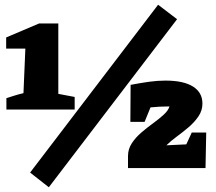

<svg xmlns="http://www.w3.org/2000/svg" viewBox="-20 -709 912 810"><path d="M7 -247V-295Q23 -300 42 -306Q61 -312 79 -316L87 -504H6V-551L145 -610H226V-313L295 -300V-247ZM186 81 107 19 647 -689 727 -628ZM520 0V-51Q520 -80 536 -104.5Q552 -129 576.5 -150Q601 -171 626.5 -189.5Q652 -208 671 -225.5Q690 -243 695 -260H694Q654 -260 615 -256L590 -195H530L531 -351Q573 -359 608.5 -364Q644 -369 678 -369Q754 -369 794 -344Q834 -319 834 -272Q834 -243 817.5 -218.5Q801 -194 776.5 -173Q752 -152 726 -133Q700 -114 682 -96L766 -100L789 -150H850L847 0Z"/></svg>

Font: Piazzolla SC Black
Style: Regular
Weight: 900
Designer: Juan Pablo del Peral
Foundry: Huerta Tipografica
Version: Version 1.330